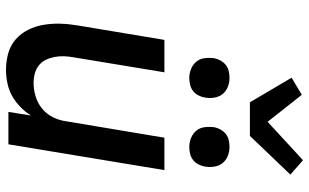

<svg xmlns="http://www.w3.org/2000/svg" viewBox="-215 -807 1030 640"><g transform="rotate(90 300.0 -487.0)"><path d="M213 8Q184 8 157.5 0.5Q131 -7 111 -24.5Q91 -42 79 -66.5Q67 -91 62.5 -118.5Q58 -146 59 -174.5Q60 -203 65 -232L113 -520H221L171 -217Q168 -201 167.5 -185Q167 -169 170 -153.5Q173 -138 179.5 -124.5Q186 -111 198 -101.5Q210 -92 225 -88Q240 -84 257 -84Q278 -84 300.5 -90.5Q323 -97 341.5 -112Q360 -127 370.5 -148Q381 -169 384 -191L439 -520H547L461 0H353L365 -75Q353 -56 336 -39.5Q319 -23 299 -12Q279 -1 256.5 3.5Q234 8 213 8ZM470 -603Q454 -603 439.5 -609Q425 -615 415.5 -626.5Q406 -638 404 -654Q402 -670 404 -686Q406 -697 412 -707.5Q418 -718 427 -725Q436 -732 447.5 -734.5Q459 -737 470 -737Q486 -737 500.5 -731Q515 -725 524 -713.5Q533 -702 535.5 -686Q538 -670 535 -654Q533 -643 527.5 -632.5Q522 -622 512.5 -615Q503 -608 492 -605.5Q481 -603 470 -603ZM240 -603Q224 -603 209.5 -609Q195 -615 185.5 -626.5Q176 -638 174 -654Q172 -670 174 -686Q176 -697 182 -707.5Q188 -718 197 -725Q206 -732 217.5 -734.5Q229 -737 240 -737Q256 -737 270.5 -731Q285 -725 294 -713.5Q303 -702 305.5 -686Q308 -670 305 -654Q303 -643 297.5 -632.5Q292 -622 282.5 -615Q273 -608 262 -605.5Q251 -603 240 -603ZM321 -805 239 -944 296 -978 386 -864 514 -982 562 -940 433 -805Z"/></g></svg>

Font: Iosevka Aile Semibold Oblique
Style: Regular
Weight: 600
Italic angle: -9°
Designer: Belleve Invis
Foundry: Belleve Invis
Version: Version 31.1.0; ttfautohint (v1.8.4)